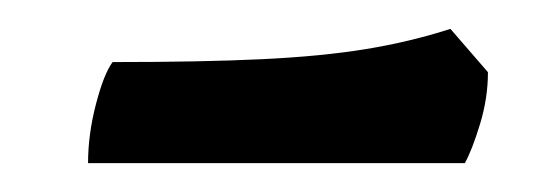

<svg xmlns="http://www.w3.org/2000/svg" viewBox="-20 -383 376 133"><path d="M41 -270Q41 -290 46.5 -311Q52 -332 58 -340Q120 -340 161.5 -342Q203 -344 233.5 -349Q264 -354 292 -363L318 -333Q318 -315 312.5 -297Q307 -279 302 -270Z"/></svg>

Font: Texturina ExtraBold
Style: Italic
Weight: 800
Italic angle: -11°
Designer: Guillermo Torres Carreño
Foundry: Omnibus-Type
Version: Version 1.002; ttfautohint (v1.8.3)